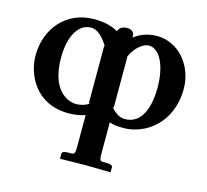

<svg xmlns="http://www.w3.org/2000/svg" viewBox="-98 -558 969 899"><g transform="rotate(15 386.0 -108.5)"><path d="M313 190H295C276 190 266 195 266 202V228C266 228 351 226 386 226C425 226 511 228 511 228V202C511 195 497 190 481 190H462C448 190 447 178 447 151V3C467 10 489 12 516 12C617 12 741 -68 741 -239C741 -346 665 -445 557 -445C530 -445 486 -439 447 -408V-415C447 -427 440 -445 412 -445C385 -445 375 -432 370 -422L368 -418C337 -437 298 -445 252 -445C119 -445 30 -342 30 -210C30 -117 90 12 248 12C283 12 310 6 329 -1V151C329 173 329 190 313 190ZM249 -403C278 -403 306 -378 333 -334L329 -336V-57L338 -60C313 -42 286 -39 272 -39C223 -39 148 -82 148 -230C148 -330 184 -403 249 -403ZM531 -392C584 -392 621 -318 621 -212C621 -128 598 -30 510 -30C499 -30 474 -32 441 -70L447 -68V-315L445 -313C466 -364 506 -392 531 -392Z"/></g></svg>

Font: Libertinus Serif
Style: Bold
Weight: 700
Designer: Philipp H. Poll, Khaled Hosny
Foundry: Caleb Maclennan
Version: Version 7.050;RELEASE